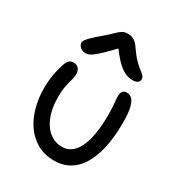

<svg xmlns="http://www.w3.org/2000/svg" viewBox="-183 -888 944 1017"><g transform="rotate(30 289.0 -379.0)"><path d="M300 10Q238 10 192.5 -16.5Q147 -43 117.5 -87.5Q88 -132 74.5 -186Q61 -240 61 -294Q61 -342 68.5 -383Q76 -424 90 -462Q96 -477 105.5 -484.5Q115 -492 130 -492Q149 -492 160.5 -479.5Q172 -467 172 -446Q172 -430 168.5 -416.5Q165 -403 160.5 -387Q156 -371 152.5 -349Q149 -327 149 -293Q149 -244 159.5 -204Q170 -164 189.5 -135Q209 -106 237 -90Q265 -74 298 -74Q339 -74 368 -104.5Q397 -135 412 -195Q427 -255 427 -344Q427 -372 426 -390.5Q425 -409 423 -423.5Q421 -438 421 -454Q421 -474 428.5 -484.5Q436 -495 453 -495Q473 -495 486 -482Q499 -469 507 -437.5Q515 -406 515 -350Q515 -229 488.5 -149Q462 -69 414 -29.5Q366 10 300 10ZM158 -566Q145 -566 134.5 -571.5Q124 -577 118 -586Q112 -595 112 -604Q112 -611 117 -619.5Q122 -628 139 -645Q156 -662 194 -694Q224 -720 240.5 -736.5Q257 -753 270 -760.5Q283 -768 303 -768Q326 -768 342.5 -757.5Q359 -747 378 -718Q401 -685 420.5 -665.5Q440 -646 455 -635Q470 -624 478 -615Q486 -606 486 -593Q486 -582 475.5 -574.5Q465 -567 446 -567Q422 -567 400 -576.5Q378 -586 350.5 -612.5Q323 -639 285 -692H313Q271 -647 244.5 -621.5Q218 -596 202 -584Q186 -572 176 -569Q166 -566 158 -566Z"/></g></svg>

Font: Shantell Sans Light
Style: Regular
Weight: 400
Version: Version 1.011;[c5ecc13dd]